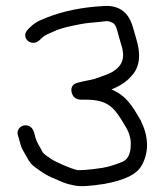

<svg xmlns="http://www.w3.org/2000/svg" viewBox="-20 -641 571 656"><path d="M121.4 -509.9C135.2 -523.2 149 -526.8 169.9 -536.3C190.1 -546 254.7 -560.3 287.6 -563.1C311.3 -565.1 328.5 -566.9 339.7 -568.4C348 -569.6 356 -567.9 364.9 -562.8L365.5 -562.5L366.1 -562.2C369.8 -560.7 376.1 -554.1 380.6 -536.6C385.5 -517.8 389.2 -504.6 392.1 -495.5C409.5 -445.2 399.7 -418.2 365.9 -396.5C358.8 -391.7 337.5 -382.7 300 -370.4C267.1 -363.9 246.5 -359.4 237.9 -355.8C224.7 -350.5 221.4 -335.6 225.5 -322.9C234.1 -296.9 256.1 -300.5 272.4 -300.5C353.3 -300.5 372.4 -271.1 411.2 -204.7C419.3 -190.9 424.1 -177 426.5 -159.8C428.8 -119.8 419.1 -98.9 400.7 -89.3C374.4 -78.1 350.1 -70.6 329.5 -67.4C281.1 -60 250.2 -58.4 241.2 -60.6C220.3 -65.7 166.6 -88.6 153 -99.1C138.5 -109.6 128.8 -114.5 124.3 -123.6C114.8 -142.5 104.9 -154.5 99.7 -176.1C96.3 -190.4 92.8 -203 81.5 -209.2C67.1 -217.1 49.6 -211.8 42.7 -198.2C39.5 -192 38.8 -185.6 41.8 -176.9L49.5 -150C51.9 -140.1 56.5 -129.5 63.1 -119.2C73 -103.8 78.7 -85.1 98.2 -70.9C117.8 -56.7 137 -41.7 166.5 -30.5C197.3 -17.7 199.1 -13.9 236.8 -6.8C256.7 -3 288.6 -5.3 336.2 -12.6C402.8 -24.8 448.8 -44 466.2 -79.4C489.8 -125 487.4 -176.2 460.2 -230.6L460 -230.9L459.8 -231.2C430.4 -282 410.5 -314.4 360.8 -335.5C388.7 -346.4 412.4 -361.5 429.4 -381.6C458.3 -411.9 462.2 -456.3 444.9 -510.5C442.4 -518.5 439.2 -529.4 435.6 -543.1C425.3 -581.8 405.1 -613.5 359.2 -619.9C348.8 -621.5 331.8 -620.8 305.8 -618.4C235.1 -612.1 174.1 -596.8 118.4 -572.1C105.3 -566.5 93.1 -558.1 81.8 -547.1L81.5 -546.9L74.2 -539C60.8 -524.9 65.8 -509.2 75.8 -500.8C84.9 -493.2 102.1 -491.2 115.1 -503.8Z"/></svg>

Font: MewTooHand
Style: BdCond
Weight: 400
Designer: Mew Too, Robert Jablonski
Version: Version 0.77